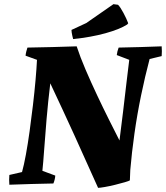

<svg xmlns="http://www.w3.org/2000/svg" viewBox="-20 -883 799 924"><path d="M452 21Q396 -105 338.5 -231Q281 -357 222 -482Q211 -391 204 -308.5Q197 -226 192.5 -162Q188 -98 184 -61L246 -38Q245 -20 237 0Q184 1 131 2.5Q78 4 25 6Q23 -17 25 -41L86 -55Q95 -87 104.5 -138.5Q114 -190 122.5 -251.5Q131 -313 138.5 -376.5Q146 -440 151 -497Q156 -554 158 -595L103 -615Q104 -625 106.5 -635Q109 -645 112 -654Q172 -655 231 -656.5Q290 -658 349 -660Q366 -608 392 -547.5Q418 -487 447 -425.5Q476 -364 504 -308Q532 -252 555 -207Q564 -276 572.5 -347.5Q581 -419 588.5 -483.5Q596 -548 602 -595L542 -618Q544 -636 551 -654Q603 -655 655 -656.5Q707 -658 758 -660Q760 -637 758 -613L700 -599Q678 -516 659 -424Q640 -332 627 -240Q614 -148 607 -65L605 -15Q601 -12 580.5 -6Q560 0 533.5 6.5Q507 13 484 17Q461 21 452 21ZM332 -695Q330 -703 328 -711Q326 -719 325 -727L324 -739L395 -772L526 -863L548 -860Q559 -849 574 -821Q589 -793 597 -771L592 -765Q556 -742 487.5 -723Q419 -704 332 -695Z"/></svg>

Font: Labrada ExtraBold
Style: Italic
Weight: 800
Italic angle: -7°
Designer: Mercedes Jáuregui
Foundry: Omnibus-Type Team
Version: Version 1.000; ttfautohint (v1.8.4.7-5d5b)